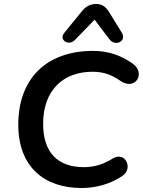

<svg xmlns="http://www.w3.org/2000/svg" viewBox="-20 -936 718 966"><path d="M391 10C460 10 537 -10 596 -51C652 -89 610 -176 548 -139C499 -108 453 -95 402 -95C270 -95 197 -169 197 -313C197 -483 299 -575 445 -575C501 -575 542 -560 586 -529C662 -477 716 -570 646 -617C590 -656 527 -680 449 -680C211 -680 72 -538 72 -309C72 -95 204 10 391 10ZM356 -734 456 -837 530 -739C560 -699 619 -729 593 -771L531 -872C514 -900 495 -916 465 -916C434 -916 411 -904 390 -877L303 -770C275 -735 325 -703 356 -734Z"/></svg>

Font: SN Pro Semibold
Style: Italic
Weight: 600
Italic angle: -9°
Designer: Tobias Whetton
Foundry: Supernotes
Version: Version 1.001;Glyphs 3.2 (3249)